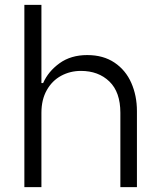

<svg xmlns="http://www.w3.org/2000/svg" viewBox="-20 -768 655 788"><path d="M150 -748V-427H157Q178 -475 224.5 -508.5Q271 -542 338 -542Q404 -542 450 -511Q496 -480 519 -427.5Q542 -375 542 -312V0H474V-305Q474 -390 429 -433.5Q384 -477 312 -477Q268 -477 231 -457Q194 -437 172 -398Q150 -359 150 -305V0H80V-748Z"/></svg>

Font: Lopes Sans Light
Style: Regular
Weight: 300
Designer: Gabriel Lam, Diego Maldonado
Foundry: TypeRant, Foresti Design
Version: Version 4.000